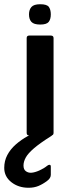

<svg xmlns="http://www.w3.org/2000/svg" viewBox="-79 -640 320 907"><path d="M174 -12Q174 0 161 0H59Q47 0 47 -12V-460Q47 -472 59 -472H161Q174 -472 174 -460ZM161 -572Q161 -549 151 -536.5Q141 -524 111 -524Q81 -524 69.5 -536.5Q58 -549 58 -572Q58 -594 69.5 -607Q81 -620 111 -620Q143 -620 152 -607Q161 -594 161 -572ZM56 247Q8 247 -25.5 220.5Q-59 194 -59 153Q-59 120 -44.5 92.5Q-30 65 -4.5 42.5Q21 20 52 3Q62 -2 73.5 -6.5Q85 -11 99 -11H162Q169 -11 170 -7Q171 -3 164 2Q110 36 81.5 60.5Q53 85 42.5 104.5Q32 124 32 142Q32 161 43.5 169Q55 177 69 176Q85 175 106.5 165.5Q128 156 144 143Q150 138 155.5 138.5Q161 139 161 147V186Q161 202 143 215Q123 230 102.5 238.5Q82 247 56 247Z"/></svg>

Font: Glory
Style: Bold
Weight: 700
Designer: Robert Leuschke
Foundry: Robert Leuschke
Version: Version 1.011